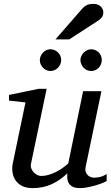

<svg xmlns="http://www.w3.org/2000/svg" viewBox="-20 -947 567 979"><path d="M523.9 -23.9Q514.6 -18.6 498.3 -12.2Q481.9 -5.9 462.9 -0.5Q443.8 4.9 424.1 8.5Q404.3 12.2 388.2 12.2Q359.9 12.2 346.2 2.7Q332.5 -6.8 327.4 -19.3Q322.3 -31.7 322.8 -44.4Q323.2 -57.1 323.2 -63Q283.7 -25.4 240.5 -6.6Q197.3 12.2 147 12.2Q112.3 12.2 90.3 0Q68.4 -12.2 57.1 -30.8Q45.9 -49.3 43.5 -71.3Q41 -93.3 44.9 -112.8L109.9 -424.8L25.9 -434.1V-462.9L176.8 -494.1H217.8L138.2 -112.8Q135.3 -100.1 139.4 -88.6Q143.6 -77.1 151.6 -68.6Q159.7 -60.1 169.9 -54.9Q180.2 -49.8 189.9 -49.8Q208 -49.8 226.3 -54.9Q244.6 -60.1 262.7 -68.8Q280.8 -77.6 297.4 -89.1Q314 -100.6 328.1 -113.8L403.8 -481.9H497.1L417 -97.2Q413.6 -81.5 417 -71Q420.4 -60.5 427.5 -53.7Q434.6 -46.9 443.6 -43.9Q452.6 -41 460.9 -41Q470.7 -41 486.8 -43.9Q502.9 -46.9 523.9 -59.1ZM292 -641.1Q292 -629.9 287.6 -619.6Q283.2 -609.4 275.6 -601.6Q268.1 -593.8 258.1 -589.4Q248 -585 236.8 -585Q226.1 -585 216.3 -589.4Q206.5 -593.8 199.2 -601.6Q191.9 -609.4 187.5 -619.1Q183.1 -628.9 183.1 -640.1Q183.1 -650.9 187.5 -660.9Q191.9 -670.9 199.2 -678.7Q206.5 -686.5 216.3 -691.2Q226.1 -695.8 236.8 -695.8Q248 -695.8 258.1 -691.4Q268.1 -687 275.6 -679.7Q283.2 -672.4 287.6 -662.4Q292 -652.3 292 -641.1ZM499 -641.1Q499 -629.9 494.9 -619.6Q490.7 -609.4 483.4 -601.6Q476.1 -593.8 466.1 -589.4Q456.1 -585 444.8 -585Q433.6 -585 423.6 -589.4Q413.6 -593.8 406.2 -601.6Q398.9 -609.4 394.5 -619.6Q390.1 -629.9 390.1 -641.1Q390.1 -651.4 394.8 -661.4Q399.4 -671.4 407 -679Q414.6 -686.5 424.6 -691.2Q434.6 -695.8 444.8 -695.8Q456.1 -695.8 466.1 -691.4Q476.1 -687 483.4 -679.7Q490.7 -672.4 494.9 -662.4Q499 -652.3 499 -641.1ZM506.8 -884.3Q506.8 -870.1 500.5 -860.6Q494.1 -851.1 482.9 -843.3L333 -746.1H262.7L398.9 -902.3Q403.8 -908.2 409.2 -912.6Q414.6 -917 421.1 -920.4Q427.7 -923.8 436.3 -925.5Q444.8 -927.2 456.1 -927.2Q469.2 -927.2 478.8 -923.3Q488.3 -919.4 494.4 -913.3Q500.5 -907.2 503.7 -899.4Q506.8 -891.6 506.8 -884.3Z"/></svg>

Font: Charis SIL Viet
Style: Italic
Weight: 400
Italic angle: -11°
Foundry: SIL International
Version: Version 5.000